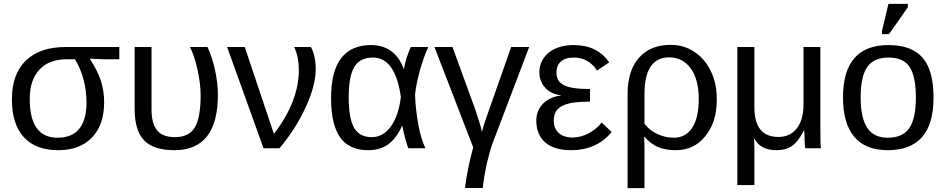

<svg xmlns="http://www.w3.org/2000/svg" viewBox="-20 -773 4929 1001"><path d="M523 -240Q523 -122 459.5 -56Q396 10 284 10Q166 10 104 -58Q42 -126 42 -256Q42 -386 114.5 -457Q187 -528 324 -528H602V-464H521L449 -467V-465Q489 -405 506 -351.5Q523 -298 523 -240ZM431 -238Q431 -363 371 -464H327Q236 -464 185.5 -410Q135 -356 135 -257Q135 -55 280 -55Q355 -55 393 -101.5Q431 -148 431 -238Z M1116 -279Q1116 10 889 10Q780 10 731 -41.5Q682 -93 682 -205V-528H770V-202Q770 -130 798.5 -94Q827 -58 893 -58Q965 -58 995.5 -108.5Q1026 -159 1026 -277Q1026 -337 1009 -413Q992 -488 970 -528H1062Q1088 -471 1102 -403.5Q1116 -336 1116 -279Z M1626 -413Q1626 -328 1575 -217Q1525 -105 1437 0H1354L1164 -528H1256L1408 -75Q1538 -244 1538 -409Q1538 -475 1514 -528H1601Q1626 -482 1626 -413Z M2076 -116Q2045 -49 2002.5 -19.5Q1960 10 1900 10Q1800 10 1753 -57Q1706 -124 1706 -262Q1706 -401 1758.5 -469.5Q1811 -538 1914 -538Q1977 -538 2020 -506Q2063 -474 2085 -414H2086Q2096 -472 2122 -528H2213Q2189 -477 2168 -402Q2148 -327 2144 -279Q2145 -240 2149.5 -201Q2154 -162 2160.5 -125.5Q2167 -89 2176.5 -57Q2186 -25 2198 0H2109Q2103 -15 2098 -32Q2093 -49 2089 -65Q2085 -81 2082 -94.5Q2079 -108 2078 -116ZM1798 -265Q1798 -156 1826 -107Q1854 -58 1918 -58Q1978 -58 2018 -114Q2058 -170 2070 -267Q2041 -473 1924 -473Q1857 -473 1827.5 -424.5Q1798 -376 1798 -265Z M2245 -528H2339L2459 -199Q2462 -188 2467 -173Q2472 -158 2477.5 -141.5Q2483 -125 2487 -109.5Q2491 -94 2492 -83Q2497 -105 2506.5 -134Q2516 -163 2529 -198L2645 -528H2739L2548 -26Q2540 -4 2532.5 23.5Q2525 51 2517 84Q2510 117 2505 147.5Q2500 178 2497 207H2404Q2416 111 2447 -5Z M2965 -56Q3007 -56 3048 -77.5Q3089 -99 3117 -134L3169 -85Q3130 -37 3076.5 -13.5Q3023 10 2959 10Q2869 10 2822.5 -30.5Q2776 -71 2776 -144Q2776 -171 2785.5 -194Q2795 -217 2812.5 -234Q2830 -251 2853.5 -261.5Q2877 -272 2905 -275V-276Q2853 -282 2822.5 -315.5Q2792 -349 2792 -397Q2792 -428 2805 -454Q2818 -480 2841.5 -499Q2865 -518 2898 -528Q2931 -538 2972 -538Q3094 -538 3156 -448L3093 -405Q3048 -473 2972 -473Q2927 -473 2904 -452Q2881 -431 2881 -395Q2881 -373 2890 -356.5Q2899 -340 2919 -329.5Q2939 -319 2972.5 -314Q3006 -309 3056 -309V-243Q2980 -243 2944 -233Q2907 -224 2887 -203Q2867 -182 2867 -146Q2867 -103 2893.5 -79.5Q2920 -56 2965 -56Z M3717 -252Q3717 -136 3657 -63Q3599 10 3503 10Q3449 10 3410.5 -6.5Q3372 -23 3340 -60H3338Q3339 -46 3339.5 -31Q3340 -16 3340 0V208H3252V-284Q3252 -404 3311 -471.5Q3370 -539 3475 -539Q3527 -540 3571.5 -519Q3616 -498 3649 -459.5Q3682 -421 3700 -368Q3718 -315 3717 -252ZM3623 -256Q3623 -359 3581 -416.5Q3539 -474 3469 -474Q3340 -474 3340 -282V-127Q3367 -93 3408 -74Q3449 -55 3492 -55Q3555 -55 3589 -107Q3623 -159 3623 -256Z M4178 0Q4176 -6 4175 -40Q4174 -57 4174 -70Q4174 -83 4173 -93H4171Q4142 -35 4109.5 -12.5Q4077 10 4028 10Q3945 10 3913 -50H3911Q3912 -39 3912.5 -24.5Q3913 -10 3913 10V192H3824V-528H3913V-214Q3913 -59 4038 -59Q4099 -59 4134 -103.5Q4169 -148 4169 -227V-528H4257V-114Q4257 -21 4260 0Z M4847 -265Q4847 -125 4786.5 -57.5Q4726 10 4609 10Q4492 10 4433.5 -60Q4375 -130 4375 -265Q4375 -538 4612 -538Q4733 -538 4790 -472Q4847 -406 4847 -265ZM4755 -265Q4755 -374 4722.5 -423.5Q4690 -473 4613 -473Q4535 -473 4501 -423Q4467 -373 4467 -265Q4467 -159 4501 -107Q4535 -55 4608 -55Q4687 -55 4721 -105.5Q4755 -156 4755 -265ZM4578 -595V-611L4612 -753H4713V-735L4615 -595Z"/></svg>

Font: Libra Sans
Style: Regular
Weight: 400
Foundry: Context Ltd
Version: Version 1.000; ttfautohint (v1.3)